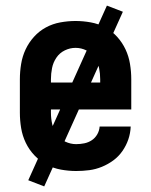

<svg xmlns="http://www.w3.org/2000/svg" viewBox="-20 -603 540 686"><path d="M252 8Q225 8 197.5 3Q170 -2 146 -15Q122 -28 103 -48Q84 -68 72 -93Q60 -118 55.5 -145.5Q51 -173 51 -200V-320Q51 -347 55.5 -374.5Q60 -402 71.5 -426.5Q83 -451 101.5 -471.5Q120 -492 144 -505Q168 -518 195.5 -523Q223 -528 250 -528Q277 -528 304.5 -523Q332 -518 356 -505Q380 -492 398.5 -471.5Q417 -451 428.5 -426.5Q440 -402 444.5 -374.5Q449 -347 449 -320V-212H162V-200Q162 -180 166.5 -159.5Q171 -139 182.5 -122.5Q194 -106 213 -97Q232 -88 252 -88Q267 -88 281.5 -91Q296 -94 308 -102Q320 -110 327.5 -123Q335 -136 336 -151H447Q446 -127 438.5 -105Q431 -83 417.5 -63.5Q404 -44 385 -30Q366 -16 344 -7Q322 2 299 5Q276 8 252 8ZM162 -308H338V-320Q338 -340 334 -360Q330 -380 318.5 -397Q307 -414 288.5 -423Q270 -432 250 -432Q230 -432 211.5 -423Q193 -414 181.5 -397Q170 -380 166 -360Q162 -340 162 -320ZM138 63 81 41 362 -583 419 -561Z"/></svg>

Font: Iosevka Algr
Style: Bold
Weight: 700
Monospace: yes
Designer: Belleve Invis
Foundry: Belleve Invis
Version: Version 26.0.2; ttfautohint (v1.8.3)